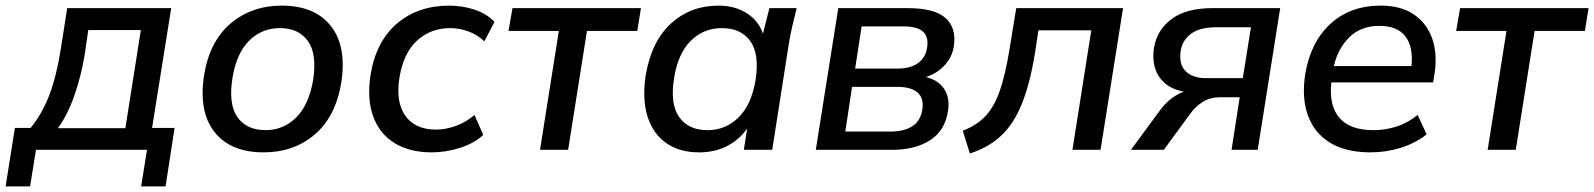

<svg xmlns="http://www.w3.org/2000/svg" viewBox="-55 -533 5671 683"><path d="M-35 130 -2 -78H54Q95 -128 120.5 -195Q146 -262 161 -357L184 -504H554L486 -78H566L534 130H447L468 0H73L52 130ZM151 -77H391L446 -426H259L246 -337Q234 -264 210 -194.5Q186 -125 151 -77Z M651 0ZM883 9Q765 9 708 -63.5Q651 -136 671 -266Q691 -387 766 -450Q841 -513 947 -513Q1065 -513 1122 -440.5Q1179 -368 1159 -239Q1139 -118 1064.5 -54.5Q990 9 883 9ZM890 -70Q953 -70 998.5 -115Q1044 -160 1059 -249Q1073 -342 1040 -387.5Q1007 -433 941 -433Q876 -433 831 -388Q786 -343 772 -256Q757 -163 789.5 -116.5Q822 -70 890 -70Z M1250 0ZM1481 9Q1402 9 1348.5 -24Q1295 -57 1272.5 -119Q1250 -181 1263 -266Q1283 -387 1358 -450Q1433 -513 1543 -513Q1590 -513 1633.5 -498.5Q1677 -484 1704 -455L1668 -386Q1643 -410 1610.5 -421.5Q1578 -433 1547 -433Q1477 -433 1428.5 -388.5Q1380 -344 1366 -257Q1352 -170 1387 -121Q1422 -72 1496 -72Q1529 -72 1565 -84.5Q1601 -97 1633 -124L1664 -53Q1633 -24 1582.5 -7.5Q1532 9 1481 9Z M1866 0 1933 -423H1754L1768 -504H2225L2212 -423H2033L1966 0Z M2229 0ZM2432 9Q2362 9 2315 -24Q2268 -57 2248.5 -118.5Q2229 -180 2242 -266Q2263 -387 2332.5 -450Q2402 -513 2501 -513Q2559 -513 2601.5 -486Q2644 -459 2659 -413L2682 -504H2779Q2771 -473 2764 -442.5Q2757 -412 2752 -383L2692 0H2591L2603 -76Q2575 -36 2531.5 -13.5Q2488 9 2432 9ZM2462 -70Q2526 -70 2572 -115Q2618 -160 2633 -249Q2647 -342 2613.5 -387.5Q2580 -433 2513 -433Q2448 -433 2402.5 -388Q2357 -343 2343 -256Q2328 -163 2361 -116.5Q2394 -70 2462 -70Z M2847 0 2927 -504H3175Q3270 -504 3309 -468.5Q3348 -433 3338 -368Q3332 -330 3305.5 -301Q3279 -272 3239 -259Q3283 -248 3304 -216Q3325 -184 3317 -137Q3307 -69 3254 -34.5Q3201 0 3117 0ZM2987 -289H3139Q3183 -289 3210.5 -308.5Q3238 -328 3243 -364Q3255 -439 3161 -439H3010ZM2952 -65H3112Q3161 -65 3190.5 -84Q3220 -103 3226 -144Q3232 -184 3209 -204Q3186 -224 3137 -224H2976Z M3395 13 3370 -68Q3419 -87 3450 -119.5Q3481 -152 3501 -208.5Q3521 -265 3536 -357L3560 -504H3940L3860 0H3760L3827 -425H3639L3627 -346Q3609 -235 3580 -163.5Q3551 -92 3506 -50Q3461 -8 3395 13Z M3968 0 4071 -140Q4089 -165 4111.5 -182Q4134 -199 4156 -207Q4097 -218 4069 -259Q4041 -300 4050 -363Q4061 -427 4113 -465.5Q4165 -504 4257 -504H4499L4419 0H4326L4355 -187H4284Q4250 -187 4223.5 -170.5Q4197 -154 4178 -127L4085 0ZM4235 -255H4366L4395 -436H4271Q4213 -436 4182 -413Q4151 -390 4145 -352Q4138 -304 4163 -279.5Q4188 -255 4235 -255Z M4575 0ZM4820 9Q4733 9 4677 -25Q4621 -59 4598 -121.5Q4575 -184 4588 -269Q4607 -383 4677.5 -448Q4748 -513 4857 -513Q4928 -513 4974 -482Q5020 -451 5039.5 -396.5Q5059 -342 5048 -270L5043 -240H4681Q4672 -158 4709.5 -114Q4747 -70 4831 -70Q4872 -70 4912 -82.5Q4952 -95 4988 -124L5020 -55Q4979 -23 4927 -7Q4875 9 4820 9ZM4852 -441Q4786 -441 4745 -400.5Q4704 -360 4690 -298H4966Q4973 -367 4944 -404Q4915 -441 4852 -441Z M5237 0 5304 -423H5125L5139 -504H5596L5583 -423H5404L5337 0Z"/></svg>

Font: Winston Medium
Style: Italic
Weight: 500
Italic angle: -9°
Designer: Original fonts by Vernon Adams / Changes by Cristiano Sobral
Foundry: Original fonts by Vernon Adams / Changes by Cristiano Sobral
Version: Version 2.503;July 17, 2020;FontCreator 13.0.0.2655 64-bit